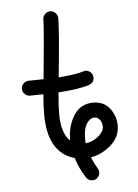

<svg xmlns="http://www.w3.org/2000/svg" viewBox="-51 -640 552 770"><g transform="rotate(-5 225.0 -255.0)"><path d="M350 -120Q350 -138 341 -149Q332 -160 320 -160Q302 -160 288.5 -139.5Q275 -119 275 -80Q275 -67 276 -60Q304 -63 327 -82Q350 -101 350 -120ZM300 -350Q312 -350 321 -341.5Q330 -333 330 -320Q330 -299 309 -292Q267 -278 185 -273Q180 -216 180 -190Q180 -107 215 -77V-80Q215 -136 242 -178Q269 -220 320 -220Q362 -220 386 -189.5Q410 -159 410 -120Q410 -74 373.5 -42Q337 -10 292 -2Q301 21 315 44Q320 52 320 60Q320 72 311.5 81Q303 90 290 90Q274 90 265 76Q239 36 227 -5Q120 -35 120 -190Q120 -228 124 -271Q116 -271 98 -270.5Q80 -270 70 -270Q58 -270 49 -279Q40 -288 40 -300Q40 -312 49 -321Q58 -330 70 -330Q82 -330 102 -330.5Q122 -331 130 -331Q150 -533 150 -570Q150 -582 159 -591Q168 -600 180 -600Q192 -600 201 -591Q210 -582 210 -570Q210 -517 191 -333Q259 -338 291 -348Q297 -350 300 -350Z"/></g></svg>

Font: Pecita
Style: Book
Weight: 400
Width: 7
Version: Version 4.3